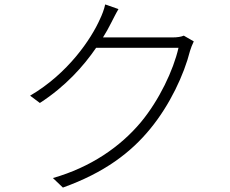

<svg xmlns="http://www.w3.org/2000/svg" viewBox="-20 -815 1040 867"><path d="M515 -774 455 -795C451 -774 439 -744 432 -730C392 -639 287 -483 116 -383L160 -350C276 -425 357 -516 414 -599H786C763 -498 699 -363 616 -263C523 -152 390 -60 219 -11L264 32C451 -35 571 -126 659 -234C747 -341 811 -478 838 -585C841 -596 849 -616 855 -628L810 -654C798 -649 782 -646 758 -646H445C459 -668 471 -690 481 -710C490 -727 503 -754 515 -774Z"/></svg>

Font: Noto Sans CJK SC Light
Style: Regular
Weight: 300
Designer: Ryoko NISHIZUKA 西塚涼子 (kana, bopomofo & ideographs); Paul D. Hunt (Latin, Greek & Cyrillic); Sandoll Communications 산돌커뮤니
Foundry: Adobe
Version: Version 2.004;hotconv 1.0.118;makeotfexe 2.5.65603